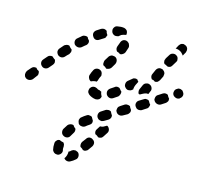

<svg xmlns="http://www.w3.org/2000/svg" viewBox="-99 -375 818 777"><g transform="rotate(15 310.0 13.0)"><path d="M236 289Q234 292 232 295Q236 301 243 303Q250 305 257 302Q269 296 279 287Q285 282 285 273Q285 265 280 259Q277 256 273 255Q270 253 266 253Q262 253 258 254Q254 256 251 258Q247 263 241 265Q241 269 241 272Q240 281 236 289ZM216 242Q214 237 211 234Q210 234 210 234Q202 233 195 229Q195 229 194 229Q191 229 189 230Q186 231 184 233Q181 236 179 239Q177 243 177 247Q176 262 179 274Q180 278 183 281Q185 284 189 286Q192 288 196 288Q200 289 204 288Q212 285 216 278Q220 271 217 263Q216 258 217 251Q217 246 216 242ZM284 213 296 197Q300 190 308 188Q317 187 323 192Q330 196 332 204Q333 212 329 219L317 236Q314 241 308 243Q303 246 297 244Q296 244 296 244Q291 238 283 234Q281 230 281 224Q281 218 284 213ZM245 177Q246 173 244 168Q238 164 234 158Q233 157 233 156Q226 154 220 156Q213 158 209 163Q203 172 197 182Q194 189 196 197Q198 205 206 209Q213 213 221 211Q229 209 233 201Q237 194 242 186Q245 182 245 177ZM329 147 338 133Q340 133 343 133Q351 132 358 127L365 123Q366 124 366 124Q367 124 367 124Q374 129 376 137Q378 145 373 152L362 169Q360 172 357 175Q353 177 349 178Q348 178 346 178Q344 178 342 178Q339 175 336 173Q332 170 328 169Q325 164 325 158Q325 152 329 147ZM296 105Q295 104 293 103Q291 102 289 102Q285 101 281 101Q277 102 274 104Q264 110 256 117Q253 119 251 122Q249 126 248 130Q248 134 249 137Q250 141 252 145Q254 148 258 150Q261 152 265 152Q269 153 273 152Q277 151 280 149Q287 143 295 138Q300 135 303 130Q305 125 304 119Q302 116 300 112Q298 109 296 105ZM372 89Q374 84 373 78Q371 75 369 72Q367 68 365 64Q364 63 362 62Q360 62 359 61Q355 60 351 61Q347 61 343 63L326 74Q319 78 317 86Q315 94 319 101Q321 104 324 107Q328 109 331 110Q335 111 339 111Q343 110 347 108L364 98Q369 95 372 89ZM438 52Q441 48 442 45Q442 43 442 41Q442 39 442 37Q440 34 438 31Q435 27 434 23Q429 20 423 20Q417 19 412 22L395 33Q392 35 389 38Q387 41 386 45Q385 49 385 53Q386 57 388 60Q392 67 400 69Q408 71 415 67L433 57Q436 55 438 52ZM276 28Q268 25 262 20Q259 17 257 14Q255 10 255 6Q255 3 256 -1Q257 -5 260 -8Q262 -11 266 -13Q269 -15 273 -15Q277 -16 281 -14Q285 -13 288 -11Q291 -8 295 -8Q298 -8 301 -6Q304 -5 307 -3Q307 -1 307 1Q309 8 313 15Q312 23 306 28Q300 32 292 32Q283 31 276 28ZM507 10Q509 7 510 3Q511 1 511 -1Q511 -3 511 -5Q508 -7 506 -11Q504 -14 502 -18Q501 -19 499 -20Q498 -21 496 -21Q492 -22 488 -22Q484 -21 481 -19L463 -8Q456 -4 454 4Q452 12 457 19Q459 22 462 25Q465 27 469 28Q473 29 477 28Q481 28 484 26L501 15Q505 13 507 10ZM42 -4Q43 -8 42 -12Q42 -13 42 -15Q41 -17 40 -19Q37 -21 33 -23Q30 -26 28 -29Q22 -30 17 -29Q11 -27 7 -22L-6 -7Q-8 -3 -9 0Q-10 4 -10 8Q-9 12 -8 16Q-6 19 -3 22Q4 27 12 26Q20 25 26 19L38 3Q41 0 42 -4ZM384 -13Q386 -19 385 -25Q382 -27 380 -30Q377 -33 374 -37Q373 -38 371 -38Q370 -39 368 -39Q364 -40 360 -39Q356 -38 353 -35Q345 -29 338 -25Q331 -20 329 -12Q328 -4 332 3Q334 6 338 9Q341 11 345 12Q349 13 353 12Q357 11 360 9Q368 3 378 -3Q382 -7 384 -13ZM575 -32Q578 -35 579 -39Q579 -41 579 -43Q579 -45 579 -47Q577 -50 575 -52Q572 -56 570 -61Q565 -64 559 -64Q554 -64 549 -61L532 -50Q528 -48 526 -45Q524 -42 523 -38Q522 -34 522 -30Q523 -26 525 -23Q530 -16 538 -14Q546 -12 553 -16L570 -27Q573 -29 575 -32ZM452 -44Q451 -50 454 -55L462 -73Q466 -81 474 -83Q482 -86 489 -82Q496 -79 499 -71Q502 -63 498 -56L493 -44Q488 -44 484 -44Q476 -42 469 -38L460 -33Q458 -34 455 -34Q452 -39 452 -44ZM243 -48Q242 -52 243 -56Q247 -69 253 -80Q257 -87 265 -89Q273 -91 280 -87Q284 -85 286 -82Q288 -79 289 -75Q290 -71 290 -67Q289 -63 287 -60Q284 -54 282 -47Q282 -44 280 -42Q279 -40 278 -38Q274 -38 271 -38Q263 -37 255 -33Q252 -34 250 -36Q247 -38 246 -41Q244 -44 243 -48ZM94 -68Q94 -74 92 -80Q88 -82 85 -85Q82 -87 80 -90Q74 -92 68 -90Q63 -89 59 -84L46 -69Q40 -62 41 -54Q42 -46 48 -41Q54 -35 63 -36Q71 -37 76 -43L89 -58Q93 -63 94 -68ZM418 -39Q414 -38 410 -38Q406 -38 403 -40Q399 -42 397 -45Q391 -51 392 -59Q392 -67 398 -73L414 -86Q417 -89 420 -90Q424 -91 428 -91Q430 -91 431 -90Q433 -90 435 -89Q437 -85 440 -82Q441 -82 441 -81L433 -65Q430 -58 429 -50Q429 -48 429 -46L425 -43Q422 -40 418 -39ZM630 -74Q631 -82 626 -88Q624 -92 621 -94Q617 -96 613 -97Q610 -97 606 -97Q602 -96 599 -93H598Q591 -88 590 -80Q588 -72 593 -65Q595 -62 599 -60Q602 -58 606 -57Q610 -56 614 -57Q618 -58 621 -60V-61Q628 -65 630 -74ZM147 -127Q148 -133 146 -138Q141 -141 137 -146Q136 -148 134 -150Q133 -150 130 -151Q128 -151 126 -151Q122 -151 119 -149Q115 -148 112 -145Q106 -138 99 -130Q93 -124 93 -115Q94 -107 100 -101Q106 -96 114 -96Q123 -97 128 -103Q135 -111 142 -117Q145 -122 147 -127ZM488 -127 496 -145Q500 -153 508 -156Q515 -158 523 -155Q526 -153 529 -150Q532 -147 533 -144Q535 -140 534 -136Q534 -132 533 -128L524 -110Q522 -107 519 -104Q517 -101 513 -100Q511 -99 509 -99Q507 -99 505 -99Q502 -101 499 -103Q495 -104 491 -105Q487 -110 486 -116Q485 -122 488 -127ZM297 -146Q299 -150 302 -152Q306 -155 309 -156Q313 -157 317 -156Q321 -156 325 -154Q332 -150 334 -142Q336 -134 332 -126Q327 -117 322 -109Q319 -105 316 -103Q313 -101 309 -100Q307 -99 305 -99Q303 -99 301 -99Q297 -104 291 -107Q289 -108 287 -109Q284 -114 285 -119Q285 -125 287 -130Q292 -138 297 -146ZM196 -168 198 -169Q203 -173 205 -179Q207 -184 205 -190Q202 -193 199 -197Q197 -200 196 -203Q190 -206 184 -205Q178 -205 173 -201L171 -199L158 -188Q151 -183 150 -175Q149 -167 154 -160Q160 -154 168 -153Q176 -152 183 -157ZM328 -214Q330 -222 337 -227Q344 -231 352 -229Q356 -228 359 -225Q362 -223 364 -220Q366 -216 367 -212Q368 -208 367 -204Q364 -195 360 -183Q357 -177 352 -174Q347 -170 340 -170Q338 -172 336 -173Q331 -176 326 -177Q322 -182 321 -187Q320 -192 322 -198Q326 -207 328 -214ZM521 -194Q522 -198 524 -202Q527 -207 534 -218Q538 -225 546 -227Q554 -229 561 -225Q564 -223 567 -220Q569 -217 570 -213Q571 -209 571 -205Q570 -201 568 -198Q561 -186 557 -180Q554 -175 550 -173Q545 -171 540 -171Q536 -173 532 -175Q529 -177 525 -178Q524 -180 522 -182Q521 -184 521 -187Q520 -191 521 -194ZM267 -220Q269 -224 270 -228Q270 -229 271 -230Q271 -231 271 -232Q270 -233 269 -234Q265 -240 264 -247Q259 -251 252 -252Q246 -252 240 -249Q232 -244 223 -238Q216 -233 214 -225Q213 -217 218 -210Q222 -203 230 -201Q238 -200 245 -205Q254 -210 261 -215Q265 -217 267 -220ZM565 -271Q568 -274 572 -275Q576 -276 579 -276Q583 -275 587 -273Q594 -270 597 -262Q599 -254 596 -246Q591 -238 587 -230Q586 -232 584 -234Q579 -241 572 -245Q565 -249 557 -250Q555 -250 552 -250Q556 -257 560 -265Q562 -268 565 -271ZM294 -240Q287 -245 286 -253Q284 -261 289 -268Q293 -275 302 -276Q316 -279 329 -277Q337 -275 342 -269Q346 -262 345 -254Q345 -253 345 -253Q345 -252 345 -252Q343 -252 342 -251Q333 -250 325 -246Q320 -242 315 -238Q312 -237 309 -237Q301 -235 294 -240Z"/></g></svg>

Font: FRB American Cursive Dashed
Style: Bold Italic
Weight: 700
Italic angle: -25°
Version: Version 2.0;Modular Font Editor K font №1